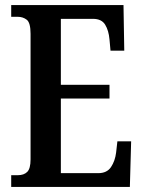

<svg xmlns="http://www.w3.org/2000/svg" viewBox="-20 -734 562 754"><path d="M24 0V-46H50Q74 -46 87 -59Q100 -72 100 -108V-601Q100 -645 85 -656.5Q70 -668 50 -668H24V-714H465L468 -535H414L410 -579Q407 -614 393 -637Q379 -660 345 -660H219V-401H410V-347H219V-54H366Q400 -54 416 -78Q432 -102 436 -135L441 -179H495L490 0Z"/></svg>

Font: Noto Serif Devanagari ExtraCondensed SemiBold
Style: Regular
Weight: 600
Width: 2
Designer: Universal Thirst, Indian Type Foundry and the Monotype Design Team
Foundry: Monotype Imaging Inc.
Version: Version 2.004; ttfautohint (v1.8.4.7-5d5b)